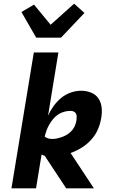

<svg xmlns="http://www.w3.org/2000/svg" viewBox="-20 -1019 640 1039"><path d="M338 0 222 -176Q218 -177 213.5 -179Q209 -181 205 -183L175 0H42L163 -735H296L240 -393Q252 -420 270 -445Q288 -470 311 -489Q334 -508 362.5 -518Q391 -528 419 -528Q447 -528 472.5 -518Q498 -508 512.5 -486.5Q527 -465 530 -437.5Q533 -410 528 -382Q523 -350 510 -319.5Q497 -289 474 -263.5Q451 -238 422 -220Q393 -202 362 -191L488 0ZM263 -267Q277 -267 291.5 -270.5Q306 -274 320.5 -279.5Q335 -285 348 -294Q361 -303 371 -315Q381 -327 386.5 -341.5Q392 -356 394 -370Q395 -379 395 -388Q395 -397 391 -404.5Q387 -412 379 -415.5Q371 -419 362 -419Q345 -419 328 -414.5Q311 -410 295.5 -400Q280 -390 268 -375.5Q256 -361 247 -345.5Q238 -330 232 -313.5Q226 -297 222 -280Q230 -273 240.5 -270Q251 -267 263 -267ZM176 -815 96 -954 164 -994 254 -885 381 -999 437 -949 310 -815Z"/></svg>

Font: Iosevka Extrabold Extended
Style: Italic
Weight: 800
Width: 7
Italic angle: -9°
Monospace: yes
Designer: Belleve Invis
Foundry: Belleve Invis
Version: Version 32.5.0; ttfautohint (v1.8.4)